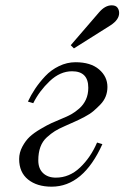

<svg xmlns="http://www.w3.org/2000/svg" viewBox="-20 -690 468 722"><path d="M52 -92Q52 -116 64 -138.5Q76 -161 91.5 -175.5Q107 -190 132.5 -205Q158 -220 173.5 -227Q189 -234 213 -244Q233 -252 247.5 -260Q262 -268 278 -282Q294 -296 303 -315.5Q312 -335 312 -360Q312 -422 251 -422Q206 -422 167 -385Q128 -348 105 -302L85 -308Q96 -332 112 -356Q128 -380 150 -403.5Q172 -427 202 -441.5Q232 -456 264 -456Q321 -456 352.5 -429Q384 -402 384 -363Q384 -344 377.5 -327.5Q371 -311 357.5 -297Q344 -283 331 -272Q318 -261 297 -250Q276 -239 261 -232.5Q246 -226 224 -216Q201 -206 186.5 -197Q172 -188 156 -173.5Q140 -159 132 -137.5Q124 -116 124 -87Q124 -56 142 -39Q160 -22 190 -22Q241 -22 281 -60Q321 -98 345 -154L365 -148Q293 12 174 12Q119 12 85.5 -15Q52 -42 52 -92ZM246 -520 352 -643Q375 -670 400 -670Q415 -670 421.5 -661.5Q428 -653 428 -641Q428 -616 396 -595L258 -508Z"/></svg>

Font: Old Standard TT
Style: Italic
Weight: 400
Italic angle: -15.2°
Designer: Alexey Kryukov <alexios@thessalonica.org.ru>
Version: Version 2.2